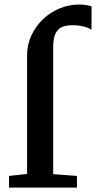

<svg xmlns="http://www.w3.org/2000/svg" viewBox="-20 -852 436 872"><path d="M21 0V-53L103 -62V-600.5Q103 -649 122.5 -691Q142 -733 175.2 -764.8Q208.5 -796.5 251.2 -814Q294 -831.5 340 -831.5Q361.5 -831.5 374.8 -828.5Q388 -825.5 396 -823L395.5 -716.5Q385 -725 361.8 -731.2Q338.5 -737.5 308.5 -737.5Q278 -737.5 259 -728Q240 -718.5 230.8 -696.5Q221.5 -674.5 221.5 -637V-61L329.5 -53V0Z"/></svg>

Font: Merriweather 20pt SemiBold
Style: Regular
Weight: 600
Version: Version 2.100